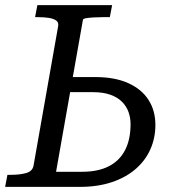

<svg xmlns="http://www.w3.org/2000/svg" viewBox="-30 -730 682 750"><path d="M282 0H-10L-1 -47H10Q47 -47 72 -54Q97 -61 101 -83L197 -627Q200 -642 190 -649.5Q180 -657 161.5 -660Q143 -663 118 -663H107L116 -710H408L399 -663H372Q355 -663 337 -662Q319 -661 307 -659Q295 -657 294 -653L189 -59H291Q353 -59 395 -80.5Q437 -102 458.5 -143.5Q480 -185 480 -245Q480 -270 472 -292.5Q464 -315 446.5 -332.5Q429 -350 401 -360Q373 -370 333 -370H214L224 -429H342Q418 -429 470.5 -405.5Q523 -382 550 -340Q577 -298 577 -242Q577 -191 557.5 -147Q538 -103 500 -70Q462 -37 407 -18.5Q352 0 282 0Z"/></svg>

Font: Roboto Serif 20pt
Style: Italic
Weight: 400
Italic angle: -10°
Designer: Greg Gazdowicz
Foundry: Commercial Type
Version: Version 1.008